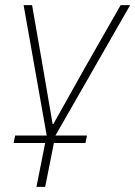

<svg xmlns="http://www.w3.org/2000/svg" viewBox="-20 -528 527 748"><path d="M39 0H162L72 -508H105L148 -261L185 -45H188L309 -261L450 -508H487L196 0H319L313 29H190L156 200H122L156 29H33Z"/></svg>

Font: IBM Plex Sans ExtLt
Style: Italic
Weight: 200
Italic angle: -11°
Designer: Mike Abbink, Paul van der Laan, Pieter van Rosmalen
Foundry: Bold Monday
Version: Version 3.005